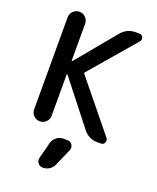

<svg xmlns="http://www.w3.org/2000/svg" viewBox="-178 -858 988 1207"><g transform="rotate(20 316.5 -254.0)"><path d="M257.8 246.1Q237.3 246.1 225.6 230.5Q216.8 218.8 216.8 206.1Q216.8 200.2 217.8 195.3L246.1 85.9Q252.9 61.5 272.9 45.9Q293 30.3 318.4 30.3H345.7Q366.2 30.3 377 46.9Q383.8 57.6 383.8 67.4Q383.8 75.2 380.9 83L331.1 197.3Q322.3 219.7 302.2 232.9Q282.2 246.1 257.8 246.1ZM204.1 -357.4Q202.1 -359.4 200.7 -358.4Q199.2 -357.4 199.2 -355.5V-79.1Q199.2 -55.7 182.1 -38.6Q165 -21.5 141.6 -21.5H139.6Q116.2 -21.5 99.1 -38.6Q82 -55.7 82 -79.1V-696.3Q82 -719.7 99.1 -736.8Q116.2 -753.9 139.6 -753.9H141.6Q165 -753.9 182.1 -736.8Q199.2 -719.7 199.2 -696.3V-449.2Q199.2 -447.3 201.2 -446.3Q203.1 -445.3 204.1 -447.3L421.9 -710Q459 -753.9 516.6 -753.9H541Q557.6 -753.9 564.9 -738.3Q572.3 -722.7 561.5 -710L302.7 -408.2Q297.9 -402.3 302.7 -396.5L571.3 -66.4Q577.1 -58.6 577.1 -49.8Q577.1 -43.9 574.2 -37.1Q567.4 -21.5 549.8 -21.5H526.4Q468.8 -21.5 432.6 -66.4Z"/></g></svg>

Font: Gen Jyuu Gothic P Medium
Style: Regular
Weight: 500
Designer: [Source Han Sans]
Ryoko NISHIZUKA  (kana & ideographs); Paul D. Hunt (Latin, Greek & Cyrillic); Wenlong ZHANG  (bopomofo
Version: Version 1.002.20150607